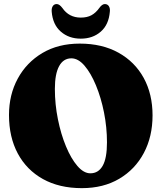

<svg xmlns="http://www.w3.org/2000/svg" viewBox="-20 -936 820 971"><path d="M383.5 -715.5Q496.5 -715.5 579.2 -669.5Q662 -623.5 706.8 -541.8Q751.5 -460 751.5 -352.5Q751.5 -245.5 707.5 -162.5Q663.5 -79.5 583.2 -32Q503 15.5 394 15.5Q280 15.5 197.2 -30.5Q114.5 -76.5 70 -159.5Q25.5 -242.5 25.5 -354.5Q25.5 -457 69.8 -538.5Q114 -620 194.2 -667.8Q274.5 -715.5 383.5 -715.5ZM521 -216Q521 -292 506 -367.2Q491 -442.5 465.2 -504.5Q439.5 -566.5 407.5 -603.8Q375.5 -641 341 -641Q300.5 -641 279 -601.5Q257.5 -562 257.5 -486.5Q257.5 -409 272.8 -333.2Q288 -257.5 313.8 -195.5Q339.5 -133.5 371.5 -96.5Q403.5 -59.5 437 -59.5Q477.5 -59.5 499.2 -97.5Q521 -135.5 521 -216ZM388.5 -847Q420.5 -847 442.5 -859Q464.5 -871 482 -895.5Q496.5 -915.5 510 -915.5Q523.5 -915.5 530.5 -904.8Q537.5 -894 535.5 -876.5Q530 -811 489.5 -775.8Q449 -740.5 388.5 -740.5Q328.5 -740.5 287.8 -775.8Q247 -811 241.5 -876.5Q240 -894 246.8 -904.8Q253.5 -915.5 267 -915.5Q280.5 -915.5 295.5 -895.5Q329 -847 388.5 -847Z"/></svg>

Font: Fraunces 72pt Soft Black
Style: Regular
Weight: 900
Version: Version 1.000;[b76b70a41]